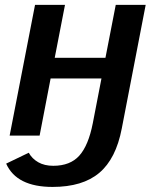

<svg xmlns="http://www.w3.org/2000/svg" viewBox="-20 -548 626 776"><path d="M96.2 69.3Q109.4 93.3 134.5 107.7Q159.7 122.1 195.3 122.1Q263.7 122.1 300.5 81.1Q337.4 40 355 -49.8L390.1 -231H184.6L140.1 0H19L121.6 -528.3H242.7L201.2 -314.5H406.2L447.8 -528.3H568.8L472.2 -28.8Q448.7 93.8 381.3 150.6Q314 207.5 192.4 207.5Q46.9 207.5 4.9 113.3Z"/></svg>

Font: Arimo SemiBold
Style: Italic
Weight: 600
Italic angle: -12°
Version: Version 1.33